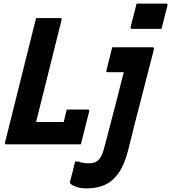

<svg xmlns="http://www.w3.org/2000/svg" viewBox="-20 -800 949 1064"><path d="M737 -780H900Q911 -780 908 -769L875 -640H712Q701 -640 704 -651ZM16 0Q4 0 8 -11Q45 -158 81.5 -305.5Q118 -453 155 -600Q161 -625 167.5 -650Q174 -675 180 -700H313Q325 -700 321 -689Q286 -548 250.5 -406.5Q215 -265 180 -124H333Q337 -141 341.5 -159Q346 -177 350 -193H466Q476 -193 474 -182Q468 -157 459.5 -124.5Q451 -92 443 -59Q435 -26 428 0ZM825 -538Q830 -538 832.5 -534.5Q835 -531 833 -527Q799 -392 762.5 -253Q726 -114 692 25Q672 108 639 156Q606 204 562 224Q518 244 462 244Q431 244 409 237.5Q387 231 374 221Q369 217 368 213.5Q367 210 368 206Q376 177 382.5 151.5Q389 126 396 95H415Q438 105 471 105Q489 105 502 101Q515 97 526 86Q537 75 544.5 58.5Q552 42 564 -5Q590 -105 615.5 -202.5Q641 -300 666 -400H577Q566 -400 570 -411Q577 -440 586 -474.5Q595 -509 602 -538Z"/></svg>

Font: Recursive Sn Lnr St
Style: Bold Italic
Weight: 700
Italic angle: -15°
Version: Version 1.079;hotconv 1.0.112;makeotfexe 2.5.65598; ttfautoh